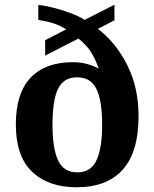

<svg xmlns="http://www.w3.org/2000/svg" viewBox="-20 -782 653 812"><path d="M304 10Q185 10 116 -55.5Q47 -121 47 -255Q47 -388 109.5 -453.5Q172 -519 288 -519Q321 -519 349.5 -511Q378 -503 397 -492Q387 -524 368.5 -556Q350 -588 312 -619L171 -547V-612L260 -658Q235 -674 207 -683Q179 -692 142 -698V-761Q167 -759 203 -750Q239 -741 276 -727.5Q313 -714 338 -698L464 -762V-696L394 -660Q471 -601 518.5 -506Q566 -411 566 -291Q566 -139 499 -64.5Q432 10 304 10ZM307 -53Q364 -53 388 -104Q412 -155 412 -254Q412 -356 388 -405.5Q364 -455 306 -455Q249 -455 225.5 -406.5Q202 -358 202 -254Q202 -155 225.5 -104Q249 -53 307 -53Z"/></svg>

Font: NotoSerif-Bold
Style: Regular
Weight: 700
Designer: Monotype Design Team
Foundry: Monotype Imaging Inc.
Version: Version 2.007; ttfautohint (v1.8) -l 8 -r 50 -G 200 -x 14 -D